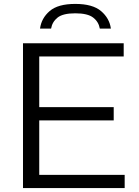

<svg xmlns="http://www.w3.org/2000/svg" viewBox="-20 -961 708 981"><path d="M97.5 0V-740H612V-672.5H180.5V-413.5H561V-346H180.5V-67.5H617V0ZM184.5 -815Q191.5 -868 233.8 -904.5Q276 -941 364.5 -941Q453.5 -941 496.5 -904.2Q539.5 -867.5 546.5 -815H490Q484 -849.5 456 -871.2Q428 -893 364.5 -893Q301.5 -893 274.2 -871.2Q247 -849.5 241 -815Z"/></svg>

Font: Encode Sans Expanded
Style: Regular
Weight: 400
Width: 7
Designer: Multiple Designers
Foundry: Impallari Type
Version: Version 3.000; ttfautohint (v1.8.3) -l 8 -r 50 -G 200 -x 14 